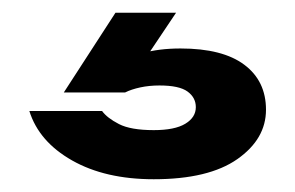

<svg xmlns="http://www.w3.org/2000/svg" viewBox="-20 -34 463 301"><path d="M161 -14H256L199 71L155 69Q177 57 203 49.5Q229 42 263 42Q329 42 363 67.5Q397 93 397 138Q397 184 352 215.5Q307 247 221 247Q145 247 93 217.5Q41 188 26 140H140Q148 151 166.5 160.5Q185 170 221 170Q254 170 270.5 160Q287 150 287 134Q287 119 274 109.5Q261 100 230 100Q214 100 200 103Q186 106 176 111H80Z"/></svg>

Font: Unbounded SemiBold
Style: Regular
Weight: 600
Designer: Luke Prowse, Jean-Baptiste Morizot, Fátima Lázaro, Florian Runge
Foundry: NaN
Version: Version 1.700